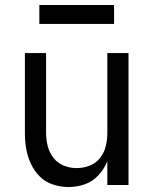

<svg xmlns="http://www.w3.org/2000/svg" viewBox="-20 -743 616 771"><path d="M255 8Q289 8 320.5 -3Q352 -14 375 -39Q398 -64 411 -95V0H496V-530H411V-210Q411 -183 405 -157Q399 -131 382.5 -109.5Q366 -88 340.5 -78Q315 -68 288 -68Q261 -68 236 -78Q211 -88 194.5 -109.5Q178 -131 171.5 -157Q165 -183 165 -210V-530H80V-210Q80 -178 85 -147Q90 -116 103.5 -86.5Q117 -57 139.5 -34.5Q162 -12 193 -2Q224 8 255 8ZM438 -647V-723H138V-647Z"/></svg>

Font: Iosevka Sparkle
Style: Regular
Weight: 400
Designer: Belleve Invis
Foundry: Belleve Invis
Version: Version 4.5.0; ttfautohint (v1.8.3)